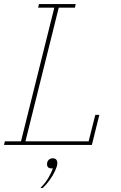

<svg xmlns="http://www.w3.org/2000/svg" viewBox="-23 -718 598 951"><path d="M1 -18H81L246 -680H166L170 -698H352L348 -680H268L103 -18H416L449 -149H469L432 0H-3ZM177 213Q201 189 216 164Q231 139 239 116H232Q210 116 210 95Q210 82 218 74Q226 66 238 66Q261 66 261 91Q261 99 257.5 109Q254 119 249 130Q239 151 223.5 173Q208 195 189 213H177Z"/></svg>

Font: IBM Plex Serif Thin
Style: Italic
Weight: 100
Italic angle: -14°
Designer: Mike Abbink, Paul van der Laan, Pieter van Rosmalen
Foundry: Bold Monday
Version: Version 3.001